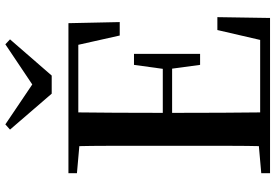

<svg xmlns="http://www.w3.org/2000/svg" viewBox="-172 -832 1005 700"><g transform="rotate(-90 330.0 -482.5)"><path d="M226 -965 404 -845H339L518 -965L536 -948L404 -796H338L207 -948ZM48 0V-32L195 -45H208V0ZM146 0Q148 -85 148 -170.5Q148 -256 148 -342V-393Q148 -479 148 -564.5Q148 -650 146 -735H270Q269 -651 268.5 -564Q268 -477 268 -384V-359Q268 -261 268.5 -173.5Q269 -86 270 0ZM208 0V-36H587L527 -6L570 -192H617L614 0ZM208 -357V-391H452V-357ZM443 -255 428 -366V-387L443 -496H483V-255ZM48 -704V-735H208V-691H195ZM550 -548 509 -731 568 -699H208V-735H595L599 -548Z"/></g></svg>

Font: Noto Serif KR SemiBold
Style: Regular
Weight: 600
Designer: Ryoko NISHIZUKA 西塚涼子 (kana & ideographs); Frank Grießhammer (Latin, Greek & Cyrillic); Wenlong ZHANG 张文龙 (bopomofo); San
Foundry: Adobe
Version: Version 2.003-H1;hotconv 1.1.1;makeotfexe 2.6.0